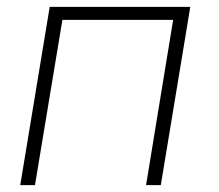

<svg xmlns="http://www.w3.org/2000/svg" viewBox="-20 -540 640 560"><path d="M39 0 125 -520H535L449 0H406L485 -482H162L82 0Z"/></svg>

Font: Iosevka SS04 XLt Ex Obl
Style: Regular
Weight: 200
Width: 7
Italic angle: -9°
Monospace: yes
Designer: Belleve Invis
Foundry: Belleve Invis
Version: Version 19.0.0; ttfautohint (v1.8.4)